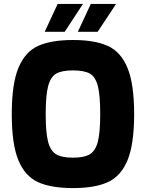

<svg xmlns="http://www.w3.org/2000/svg" viewBox="-20 -953 744 979"><path d="M40 -371Q40 -525 74 -607Q108 -689 174.5 -719Q241 -749 352 -749Q463 -749 529.5 -719Q596 -689 630 -607Q664 -525 664 -371Q664 -217 630 -135.5Q596 -54 529.5 -24Q463 6 352 6Q241 6 174.5 -24Q108 -54 74 -135.5Q40 -217 40 -371ZM491 -371Q491 -467 479 -514Q467 -561 438.5 -577.5Q410 -594 352 -594Q295 -594 266.5 -577.5Q238 -561 225.5 -514Q213 -467 213 -371Q213 -278 225 -231Q237 -184 266 -166.5Q295 -149 352 -149Q409 -149 438 -166.5Q467 -184 479 -231Q491 -278 491 -371ZM274 -933H403L310 -791H208ZM443 -933H572L478 -791H377Z"/></svg>

Font: Exo ExtraBold
Style: Regular
Weight: 800
Designer: Natanael Gama
Foundry: Natanael Gama
Version: Version 1.500